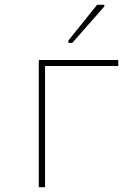

<svg xmlns="http://www.w3.org/2000/svg" viewBox="-20 -777 570 797"><path d="M141 0V-528H471V-503H167V0ZM264 -599V-609L383 -757H413V-750L280 -599Z"/></svg>

Font: Noto Sans Mono Condensed Thin
Style: Regular
Weight: 100
Width: 3
Designer: Monotype Design Team
Foundry: Monotype Imaging Inc.
Version: Version 2.014; ttfautohint (v1.8.4.7-5d5b)